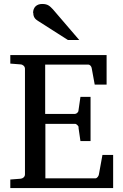

<svg xmlns="http://www.w3.org/2000/svg" viewBox="-20 -949 623 969"><path d="M376 -306 386 -237H437V-460H386L376 -391C376 -383 366 -374 358 -374H208V-623H425C435 -623 442 -613 443 -604L458 -522H518V-671H32V-628L84 -624C96 -623 106 -614 106 -602V-69C106 -57 96 -48 84 -47L32 -43V0H551V-167H497L479 -68C478 -61 470 -49 462 -49H209V-324H359C366 -324 377 -313 377 -306ZM148 -883C148 -863 158 -852 171 -844L323 -747H380L247 -902C232 -917 223 -929 193 -929C165 -929 147 -912 147 -884Z"/></svg>

Font: Veleka
Style: Regular
Weight: 400
Designer: Stefan Peev, Context Ltd, 2016; SIL International, 1997-2014.
Foundry: Stefan Peev, Context Ltd, 2016
Version: Version 1.000